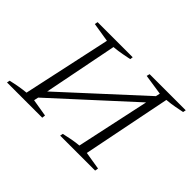

<svg xmlns="http://www.w3.org/2000/svg" viewBox="-106 -725 932 932"><g transform="rotate(45 360.0 -259.0)"><path d="M8 0 11 -15Q66 -28 110 -32L208 -486L109 -502L112 -518H353L351 -503Q330 -499 307.5 -494.5Q285 -490 252 -487L177 -107L566 -464L571 -486L465 -502L469 -518H717L714 -503Q694 -499 671 -494.5Q648 -490 615 -487L524 -32L616 -17L613 0H373L376 -15Q401 -21 425.5 -25.5Q450 -30 473 -32L554 -409L167 -55L162 -32L252 -17L250 0Z"/></g></svg>

Font: Piazzolla SC ExtraLight
Style: Italic
Weight: 200
Italic angle: -11.3°
Designer: Juan Pablo del Peral
Foundry: Huerta Tipografica
Version: Version 1.330